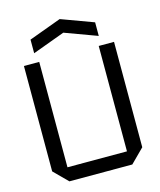

<svg xmlns="http://www.w3.org/2000/svg" viewBox="-131 -998 911 1091"><g transform="rotate(-15 325.0 -452.5)"><path d="M60 -80V-700H150V-80H500V-700H590V-80L510 0H140ZM135 -755V-835L325 -905L515 -835V-755L325 -825Z"/></g></svg>

Font: Tektur
Style: Regular
Weight: 400
Designer: Adam Jagosz
Foundry: Adam Jagosz
Version: Version 1.005;gftools[0.9.30]